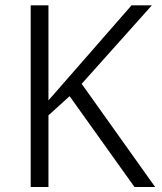

<svg xmlns="http://www.w3.org/2000/svg" viewBox="-20 -727 624 739"><path d="M297.9 -399.4 577.1 -7.3H497.6L252.4 -350.6L247.6 -356.9L242.2 -351.6L168.9 -285.2L166.5 -283.2V-279.8V-7.3H98.1V-706.5H166.5V-359.9V-340.8L179.2 -355L486.3 -706.5H564.5L298.3 -408.7L294.4 -404.3Z"/></svg>

Font: Sahel Light FD
Style: Light-FD
Weight: 300
Foundry: Saber Rastikerdar (saber.rastikerdar@gmail.com)
Version: Version 3.3.0